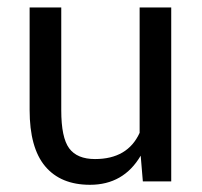

<svg xmlns="http://www.w3.org/2000/svg" viewBox="-20 -495 552 525"><path d="M226.1 10.3Q146 10.3 103.5 -40.3Q61 -90.8 61 -194.3V-474.6H147.5V-193.4Q147.5 -118.7 169.2 -89.4Q190.9 -60.1 239.7 -60.1Q329.1 -60.1 361.8 -131.8V-474.6H448.2V1H370.6L364.7 -69.3Q317.9 10.3 226.1 10.3Z"/></svg>

Font: Yantramanav
Style: Regular
Weight: 400
Version: Version 1.001;PS 1.0;hotconv 1.0.72;makeotf.lib2.5.5900; ttf